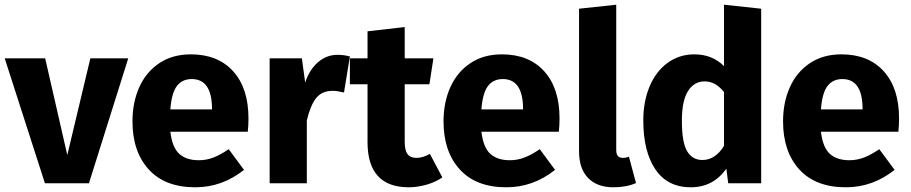

<svg xmlns="http://www.w3.org/2000/svg" viewBox="-26 -779 3870 816"><path d="M352 0H165L-6 -531H166L260 -120L358 -531H519Z M1027 -219H698Q706 -152 736 -125Q766 -98 819 -98Q851 -98 881 -109.5Q911 -121 946 -145L1011 -57Q918 17 804 17Q675 17 606 -59Q537 -135 537 -263Q537 -344 566 -408.5Q595 -473 651 -510.5Q707 -548 785 -548Q900 -548 965 -476Q1030 -404 1030 -276Q1030 -243 1027 -219ZM875 -321Q873 -443 789 -443Q748 -443 725.5 -413Q703 -383 698 -314H875Z M1461 -539 1436 -386Q1406 -393 1388 -393Q1342 -393 1317.5 -362Q1293 -331 1278 -267V0H1120V-531H1257L1271 -428Q1289 -483 1325.5 -514.5Q1362 -546 1408 -546Q1436 -546 1461 -539Z M1854 -25Q1825 -5 1786.5 6Q1748 17 1710 17Q1536 16 1536 -175V-421H1461V-531H1536V-646L1694 -664V-531H1816L1799 -421H1694V-177Q1694 -140 1706 -124Q1718 -108 1744 -108Q1771 -108 1801 -125Z M2349 -219H2020Q2028 -152 2058 -125Q2088 -98 2141 -98Q2173 -98 2203 -109.5Q2233 -121 2268 -145L2333 -57Q2240 17 2126 17Q1997 17 1928 -59Q1859 -135 1859 -263Q1859 -344 1888 -408.5Q1917 -473 1973 -510.5Q2029 -548 2107 -548Q2222 -548 2287 -476Q2352 -404 2352 -276Q2352 -243 2349 -219ZM2197 -321Q2195 -443 2111 -443Q2070 -443 2047.5 -413Q2025 -383 2020 -314H2197Z M2435 -135V-742L2593 -759V-141Q2593 -108 2621 -108Q2635 -108 2647 -113L2677 -1Q2636 17 2581 17Q2512 17 2473.5 -22.5Q2435 -62 2435 -135Z M3209 -742V0H3069L3061 -62Q3005 17 2910 17Q2811 17 2759.5 -59Q2708 -135 2708 -267Q2708 -348 2735 -412Q2762 -476 2811.5 -512Q2861 -548 2925 -548Q3001 -548 3051 -498V-759ZM3051 -159V-388Q3032 -411 3012.5 -422Q2993 -433 2968 -433Q2924 -433 2898 -392Q2872 -351 2872 -266Q2872 -173 2894.5 -136Q2917 -99 2959 -99Q3014 -99 3051 -159Z M3792 -219H3463Q3471 -152 3501 -125Q3531 -98 3584 -98Q3616 -98 3646 -109.5Q3676 -121 3711 -145L3776 -57Q3683 17 3569 17Q3440 17 3371 -59Q3302 -135 3302 -263Q3302 -344 3331 -408.5Q3360 -473 3416 -510.5Q3472 -548 3550 -548Q3665 -548 3730 -476Q3795 -404 3795 -276Q3795 -243 3792 -219ZM3640 -321Q3638 -443 3554 -443Q3513 -443 3490.5 -413Q3468 -383 3463 -314H3640Z"/></svg>

Font: FiraGOUPP
Style: Bold
Weight: 700
Designer: bBox Type
Foundry: bBox Type GmbH
Version: Version 1.001